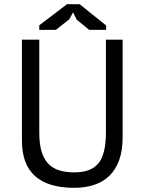

<svg xmlns="http://www.w3.org/2000/svg" viewBox="-20 -890 692 919"><path d="M85 0ZM487 -700H567V-233Q567 -170 550.5 -124Q534 -78 503.5 -48.5Q473 -19 430 -5Q387 9 335 9Q211 9 148 -47Q85 -103 85 -217V-700H168V-256Q168 -203 178.5 -166.5Q189 -130 210 -107.5Q231 -85 262.5 -75Q294 -65 336 -65Q417 -65 452 -109.5Q487 -154 487 -256ZM301 -870H361L488 -768V-747H407L347 -796L330 -831L311 -797L247 -747H168V-769Z"/></svg>

Font: PT Sans
Style: Regular
Weight: 400
Version: Version 2.003W OFL; ttfautohint (v1.6)